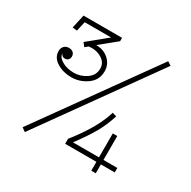

<svg xmlns="http://www.w3.org/2000/svg" viewBox="-141 -739 883 889"><g transform="rotate(30 300.0 -294.5)"><path d="M532.2 -589.8 101.1 13.2 81.1 -1 512.2 -603ZM69.8 -389.2Q75.7 -374 90.8 -374Q101.6 -374 108.4 -380.4Q115.2 -386.7 115.2 -398.9Q115.2 -411.6 106.7 -419.2Q98.1 -426.8 84 -426.8Q67.9 -426.8 58.3 -416.5Q48.8 -406.2 48.8 -390.1Q48.8 -355.5 82.5 -334.7Q116.2 -314 159.2 -314Q205.1 -314 242.9 -341.1Q280.8 -368.2 280.8 -415Q280.8 -451.7 253.7 -476.3Q226.6 -501 186 -501L272.9 -571.8V-589.8H66.9L50.8 -517.1L75.2 -514.2L86.9 -565.9H228L127.9 -483.9L143.1 -464.8L159.2 -478Q197.3 -482.9 227.1 -465.3Q256.8 -447.8 256.8 -415Q256.8 -379.9 226.1 -358.9Q195.3 -337.9 159.2 -337.9Q123 -337.9 96.4 -353.3Q69.8 -368.7 69.8 -389.2ZM290 -33.2V-60.1Q380.9 -173.3 409.2 -268.1L431.2 -261.2Q415.5 -210.4 390.4 -165.5Q365.2 -120.6 317.9 -57.1H457V-185.1H481V-57.1H555.2V-33.2H481V14.2H457V-33.2Z"/></g></svg>

Font: Compagnon Light
Style: Regular
Weight: 400
Designer: Juliette Duhe, Lea Pradine
Foundry: Velvetyne Type Foundry
Version: Version 1.000;PS 001.000;hotconv 1.0.88;makeotf.lib2.5.64775